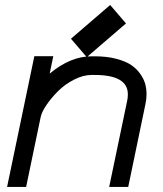

<svg xmlns="http://www.w3.org/2000/svg" viewBox="-20 -733 640 753"><path d="M479 -338.9Q481.4 -349.6 481.4 -363.3Q481.4 -439 351.1 -439H338.9Q305.7 -439 269.8 -420.4Q233.9 -401.9 207.3 -375.2Q180.7 -348.6 162.1 -321Q143.6 -293.5 139.6 -274.4L82.5 0H7.8L114.7 -512.7H189L174.8 -444.3Q256.3 -512.2 338.9 -512.2H351.1Q399.4 -512.2 436.8 -502.2Q474.1 -492.2 495.8 -477.1Q517.6 -461.9 531.5 -441.2Q545.4 -420.4 550 -401.9Q554.7 -383.3 554.7 -363.3Q554.7 -343.8 550.3 -324.2L482.9 0H408.2ZM320.3 -508.8 258.3 -581.1 412.1 -713.4 474.1 -641.1Z"/></svg>

Font: Anka/Coder
Style: Italic
Weight: 400
Italic angle: -12°
Monospace: yes
Version: Version 001.100